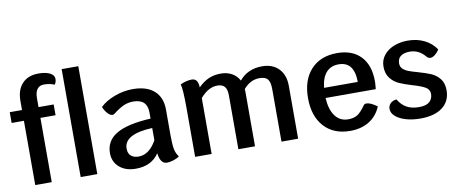

<svg xmlns="http://www.w3.org/2000/svg" viewBox="-69 -1083 3308 1386"><g transform="rotate(-10 1585.5 -390.5)"><path d="M372 -730Q372 -717 368 -705.5Q364 -694 358 -689Q327 -704 282 -704Q250 -704 233 -681.5Q216 -659 216 -616V-550H327V-471H216V0H95V-471H5V-550H95V-617Q95 -698 138 -743.5Q181 -789 257 -789Q310 -789 341 -773Q372 -757 372 -730ZM428 -791H550V0H428Z M1152 -24Q1135 -11 1108.5 -2.5Q1082 6 1060 6Q1012 6 1002 -73Q947 10 831 10Q757 10 711.5 -29.5Q666 -69 666 -133Q666 -224 747 -271.5Q828 -319 998 -328V-373Q998 -471 895 -471Q858 -471 825 -456.5Q792 -442 747 -407Q740 -402 733 -402Q717 -402 699 -420.5Q681 -439 667 -471Q708 -511 774 -535.5Q840 -560 908 -560Q1009 -560 1064 -511Q1119 -462 1119 -373V-184Q1119 -114 1126 -81Q1133 -48 1152 -24ZM998 -169V-259Q790 -250 790 -144Q790 -110 810 -91.5Q830 -73 867 -73Q944 -73 998 -169Z M2022 -388V0H1900V-385Q1900 -437 1882.5 -458Q1865 -479 1822 -479Q1756 -479 1705 -420Q1706 -415 1706 -404V0H1584V-395Q1584 -439 1567 -459Q1550 -479 1514 -479Q1481 -479 1450.5 -462.5Q1420 -446 1388 -410V0H1267V-356Q1267 -501 1255 -532Q1272 -542 1296 -548Q1320 -554 1339 -554Q1362 -554 1374 -538Q1386 -522 1387 -488Q1425 -526 1464.5 -543Q1504 -560 1552 -560Q1599 -560 1634 -540.5Q1669 -521 1688 -485Q1750 -560 1856 -560Q1933 -560 1977.5 -513.5Q2022 -467 2022 -388Z M2636 -255H2268Q2273 -169 2308 -122Q2343 -75 2403 -75Q2444 -75 2470.5 -91.5Q2497 -108 2531 -156Q2537 -165 2552 -165Q2580 -165 2629 -130Q2601 -62 2542.5 -26Q2484 10 2403 10Q2282 10 2212.5 -66.5Q2143 -143 2143 -276Q2143 -408 2213 -484Q2283 -560 2405 -560Q2517 -560 2578.5 -495Q2640 -430 2640 -312Q2640 -295 2636 -255ZM2517 -329Q2517 -478 2402 -478Q2345 -478 2311.5 -440.5Q2278 -403 2270 -329Z M2709 -97Q2709 -120 2725 -136.5Q2741 -153 2770 -156Q2795 -114 2831.5 -93.5Q2868 -73 2922 -73Q2974 -73 2998.5 -94.5Q3023 -116 3023 -152Q3023 -185 2993.5 -202Q2964 -219 2902 -237Q2845 -254 2808 -270.5Q2771 -287 2745 -320Q2719 -353 2719 -405Q2719 -453 2747.5 -488.5Q2776 -524 2822.5 -542Q2869 -560 2922 -560Q2992 -560 3045.5 -533Q3099 -506 3130 -459Q3117 -438 3098.5 -423.5Q3080 -409 3065 -409Q3048 -409 3036 -424Q2990 -479 2924 -479Q2882 -479 2858 -461.5Q2834 -444 2834 -408Q2834 -384 2850 -368.5Q2866 -353 2889.5 -344Q2913 -335 2956 -323Q3013 -307 3049.5 -291.5Q3086 -276 3112 -244Q3138 -212 3138 -159Q3138 -79 3080 -34.5Q3022 10 2918 10Q2859 10 2811.5 -4Q2764 -18 2736.5 -42.5Q2709 -67 2709 -97Z"/></g></svg>

Font: Krub SemiBold
Style: Regular
Weight: 600
Version: Version 1.000; ttfautohint (v1.6)